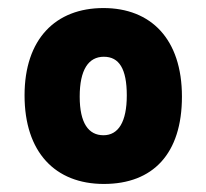

<svg xmlns="http://www.w3.org/2000/svg" viewBox="-20 -561 513 477"><path d="M238 -104C360 -104 432 -179 432 -321C432 -464 355 -541 237 -541C118 -541 41 -464 41 -324C41 -183 117 -104 238 -104ZM237 -225C200 -225 178 -255 178 -321C178 -388 200 -420 238 -420C276 -420 295 -390 295 -324C295 -258 274 -225 237 -225Z"/></svg>

Font: Noto Sans Devanagari ExtraCondensed ExtraBold
Style: Regular
Weight: 800
Width: 2
Designer: Jelle Bosma - Monotype Design Team
Foundry: Monotype Imaging Inc.
Version: Version 2.004